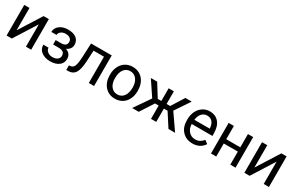

<svg xmlns="http://www.w3.org/2000/svg" viewBox="149 -1699 4384 2871"><g transform="rotate(30 2341.5 -264.0)"><path d="M410.2 -528.3H500.5V0H410.2V-385.3L166.5 0H76.2V-528.3H166.5V-142.6Z M936 -383.8Q936 -420.9 907.7 -442.6Q879.4 -464.4 830.1 -464.4Q782.2 -464.4 750.2 -439.5Q718.3 -414.6 718.3 -380.9H628.4Q628.4 -449.7 686 -493.7Q743.7 -537.6 830.1 -537.6Q922.9 -537.6 974.6 -497.8Q1026.4 -458 1026.4 -384.3Q1026.4 -348.6 1004.9 -318.8Q983.4 -289.1 943.8 -271.5Q1036.1 -240.2 1036.1 -148.4Q1036.1 -75.7 980 -33.2Q923.8 9.3 830.1 9.3Q738.8 9.3 679.4 -35.4Q620.1 -80.1 620.1 -156.2H710Q710 -117.7 744.4 -90.1Q778.8 -62.5 830.1 -62.5Q881.8 -62.5 913.6 -86.4Q945.3 -110.4 945.3 -148.4Q945.3 -192.9 918.7 -212.2Q892.1 -231.4 835.9 -231.4H745.6V-307.6H843.8Q936 -310.1 936 -383.8Z M1586.4 -528.3V0H1495.6V-453.6H1315.9L1305.2 -255.9Q1296.4 -119.6 1259.5 -61Q1222.7 -2.4 1142.6 0H1106.4V-79.6L1132.3 -81.5Q1176.3 -86.4 1195.3 -132.3Q1214.4 -178.2 1219.7 -302.2L1229.5 -528.3Z M1707.5 -269Q1707.5 -346.7 1738 -408.7Q1768.6 -470.7 1823 -504.4Q1877.4 -538.1 1947.3 -538.1Q2055.2 -538.1 2121.8 -463.4Q2188.5 -388.7 2188.5 -264.6V-258.3Q2188.5 -181.2 2158.9 -119.9Q2129.4 -58.6 2074.5 -24.4Q2019.5 9.8 1948.2 9.8Q1840.8 9.8 1774.2 -64.9Q1707.5 -139.6 1707.5 -262.7ZM1798.3 -258.3Q1798.3 -170.4 1839.1 -117.2Q1879.9 -64 1948.2 -64Q2017.1 -64 2057.6 -117.9Q2098.1 -171.9 2098.1 -269Q2098.1 -356 2056.9 -409.9Q2015.6 -463.9 1947.3 -463.9Q1880.4 -463.9 1839.4 -410.6Q1798.3 -357.4 1798.3 -258.3Z M2723.1 -229.5H2659.7V0H2569.3V-229.5H2505.9L2357.9 0H2243.7L2432.6 -273.4L2261.7 -528.3H2371.1L2507.3 -309.6H2569.3V-528.3H2659.7V-309.6H2721.2L2858.4 -528.3H2967.8L2796.4 -272.9L2985.4 0H2871.1Z M3286.6 9.8Q3179.2 9.8 3111.8 -60.8Q3044.4 -131.3 3044.4 -249.5V-266.1Q3044.4 -344.7 3074.5 -406.5Q3104.5 -468.3 3158.4 -503.2Q3212.4 -538.1 3275.4 -538.1Q3378.4 -538.1 3435.5 -470.2Q3492.7 -402.3 3492.7 -275.9V-238.3H3134.8Q3136.7 -160.2 3180.4 -112.1Q3224.1 -64 3291.5 -64Q3339.4 -64 3372.6 -83.5Q3405.8 -103 3430.7 -135.3L3485.8 -92.3Q3419.4 9.8 3286.6 9.8ZM3275.4 -463.9Q3220.7 -463.9 3183.6 -424.1Q3146.5 -384.3 3137.7 -312.5H3402.3V-319.3Q3398.4 -388.2 3365.2 -426Q3332 -463.9 3275.4 -463.9Z M4028.8 0H3938.5V-225.6H3695.8V0H3605V-528.3H3695.8V-299.3H3938.5V-528.3H4028.8Z M4515.6 -528.3H4606V0H4515.6V-385.3L4272 0H4181.6V-528.3H4272V-142.6Z"/></g></svg>

Font: Mardoto
Style: Regular
Weight: 400
Designer: Christian Robertson, Vahan Hovhannisyan
Foundry: Google
Version: Version 1.000